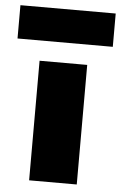

<svg xmlns="http://www.w3.org/2000/svg" viewBox="-103 -749 496 787"><g transform="rotate(5 145.0 -356.0)"><path d="M-51 -712V-575H341V-712ZM47 0H243V-492H47Z"/></g></svg>

Font: MV Cash Black
Style: Regular
Weight: 900
Designer: Rodrigo Fuenzalida
Foundry: fragTYPE
Version: Version 1.100;Glyphs 3.1.2 (3151)